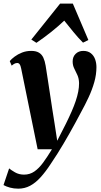

<svg xmlns="http://www.w3.org/2000/svg" viewBox="-55 -828 578 1094"><path d="M65.5 -438Q62 -455.5 56.8 -462.2Q51.5 -469 43.5 -469Q35 -469 27.8 -465.2Q20.5 -461.5 11.5 -454L0.5 -480Q10.5 -492 28.5 -505.5Q46.5 -519 70.5 -528.5Q94.5 -538 123 -538Q150 -538 166.5 -528.2Q183 -518.5 191.8 -499.8Q200.5 -481 205 -454Q210.5 -419.5 216.8 -378.2Q223 -337 229.8 -293Q236.5 -249 243 -205.8Q249.5 -162.5 256 -124L271 -26L320.5 -123Q339 -160.5 353 -192.5Q367 -224.5 376.5 -252.8Q386 -281 390.8 -306Q395.5 -331 395.5 -353.5Q395 -380.5 386 -400.2Q377 -420 368 -437.8Q359 -455.5 359 -478Q359 -504.5 376 -521.2Q393 -538 419.5 -538Q445.5 -538 462.2 -525Q479 -512 486.8 -490.8Q494.5 -469.5 494.5 -445.5Q494.5 -403.5 482.5 -360.8Q470.5 -318 450.2 -274.2Q430 -230.5 404.5 -184.5Q389.5 -155.5 373.2 -126Q357 -96.5 340.5 -67.2Q324 -38 306.8 -9Q289.5 20 271.5 48.8Q253.5 77.5 234 106Q205 150.5 176.2 182.2Q147.5 214 116.5 230.5Q85.5 247 49 247Q24 247 2 241Q-20 235 -35 226.5L-3 131.5Q7.5 140.5 30.2 153.8Q53 167 82 167Q115 167 141 149Q167 131 190.8 98.5Q214.5 66 241 22.5H159.5ZM152.5 -584 123.5 -602.5 287.5 -807.5H360L448.5 -600L418 -585Q390.5 -612.5 363.8 -645.2Q337 -678 311 -710.5Q277.5 -678.5 236.8 -646Q196 -613.5 152.5 -584Z"/></svg>

Font: Merriweather 96pt
Style: Bold Italic
Weight: 700
Italic angle: -7.8°
Version: Version 2.101